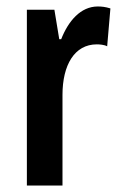

<svg xmlns="http://www.w3.org/2000/svg" viewBox="-20 -573 375 593"><path d="M282 -553C229 -553 191 -508 169 -452H163L148 -543H63V0H173V-280C173 -372 210 -436 279 -436C287 -436 302 -435 311 -430L321 -547C305 -552 293 -553 282 -553Z"/></svg>

Font: Noto Sans Sinhala UI ExtraCondensed SemiBold
Style: Regular
Weight: 600
Width: 2
Designer: Jelle Bosma - Monotype Design Team
Foundry: Monotype Imaging Inc.
Version: Version 2.006